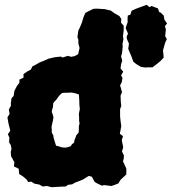

<svg xmlns="http://www.w3.org/2000/svg" viewBox="-20 -758 717 801"><path d="M176 18 158 20 144 12 123 8 111 0 97 1 92 -8 76 -22 60 -32 58 -54 38 -64 40 -81 26 -107 25 -125 28 -137 25 -153 18 -164 19 -184 13 -198 23 -213 16 -240 11 -268 20 -283 17 -301 26 -318 25 -326 28 -348 37 -358 40 -379 51 -400 61 -413V-426L78 -434V-449L94 -460L109 -468L115 -481L129 -488L144 -497L162 -504L182 -513L207 -519L234 -522L241 -518L263 -525L277 -521L292 -524L306 -532L312 -558L307 -576V-592L303 -603L307 -631L314 -645L322 -665L328 -685L336 -704L345 -709L369 -721L382 -722L416 -720L442 -714L457 -703L478 -691L486 -679L485 -663L496 -651V-631L493 -607L495 -595L491 -575L492 -564L489 -535L485 -523L490 -505L485 -490L483 -472L494 -459L485 -443L491 -434L488 -415L481 -402L489 -374L483 -359L484 -333L486 -316L481 -303V-273L483 -253L486 -232L483 -216L480 -200L493 -190L488 -173L494 -144L489 -126L497 -110L496 -95L493 -85L507 -55V-30L498 -22L483 -8L474 7L462 12L445 18L413 14L406 17L385 7L375 1L363 -21L350 -24L326 -9L314 -4L293 4L281 11L264 13L254 20L229 21L195 23ZM249 -142 259 -143 275 -148 280 -156 289 -163 291 -175 294 -181 298 -193 308 -205 309 -217V-231L312 -244L310 -253V-268L309 -283L311 -293L313 -303L312 -312L311 -324V-334L310 -352L309 -364L297 -368L284 -371L276 -372L263 -371H249L239 -370L229 -361L221 -351L215 -342L207 -334L202 -327L201 -311L198 -303L196 -291L200 -280L203 -269L201 -256L198 -243L195 -229L196 -218V-205L202 -194L204 -182L207 -172L210 -162L214 -150L224 -148L235 -144ZM513 -667 512 -673 513 -693 524 -697 529 -713 546 -721 562 -727 592 -738 604 -728 612 -733 639 -723 644 -708 651 -705 663 -693 666 -676 677 -660 668 -649 672 -635 669 -607 676 -595 669 -580 660 -548 663 -518 649 -503 628 -486 616 -477H593L588 -476L568 -479L548 -491L536 -501L529 -521L515 -554L518 -576L510 -594L508 -604L514 -618L504 -641Z"/></svg>

Font: Winky Rough ExtraBold
Style: Regular
Weight: 800
Designer: Simon Atzbach
Foundry: typofactur
Version: Version 1.206; ttfautohint (v1.8.4.7-5d5b)